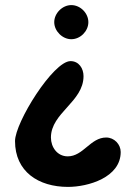

<svg xmlns="http://www.w3.org/2000/svg" viewBox="-20 -547 537 754"><path d="M39 7C39 127 131 187 247 187C326 187 454 150 454 50C454 20 429 -7 397 -7C335 -7 307 67 246 67C205 67 180 31 180 -7C180 -104 308 -147 308 -248C308 -278 290 -307 257 -307C189 -307 39 -66 39 7ZM193 -460C193 -425 225 -393 260 -393C296 -393 327 -425 327 -460C327 -495 296 -527 260 -527C225 -527 193 -495 193 -460Z"/></svg>

Font: Asimov Print
Style: Regular
Weight: 500
Designer: Google
Version: Version 2.000980: 2014